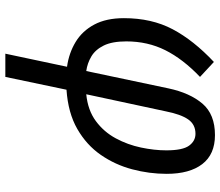

<svg xmlns="http://www.w3.org/2000/svg" viewBox="-73 -512 825 719"><g transform="rotate(90 339.5 -152.5)"><path d="M181 240 230 9Q179 2 137.5 -23Q96 -48 72 -93Q48 -138 48 -204Q48 -308 89.5 -386.5Q131 -465 212 -541L268 -489Q201 -425 168 -359Q135 -293 135 -213Q135 -160 150.5 -128.5Q166 -97 191.5 -82Q217 -67 246 -63L311 -371Q328 -451 368 -498Q408 -545 486 -545Q558 -545 594.5 -497.5Q631 -450 631 -364Q631 -299 614 -235Q597 -171 560 -117.5Q523 -64 463 -29.5Q403 5 316 11L268 240ZM333 -63Q393 -69 433.5 -99Q474 -129 498 -173.5Q522 -218 532.5 -268Q543 -318 543 -363Q543 -424 525.5 -448Q508 -472 481 -472Q446 -472 427 -444.5Q408 -417 397 -361Z"/></g></svg>

Font: Noto IKEA Latin
Style: Italic
Weight: 400
Italic angle: -12°
Designer: Monotype Design Team
Foundry: Monotype Imaging Inc.
Version: Version 1.0